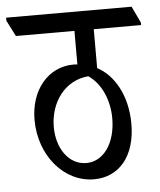

<svg xmlns="http://www.w3.org/2000/svg" viewBox="-83 -664 570 683"><g transform="rotate(-5 202.0 -323.0)"><path d="M226 -23C314 -23 375 -91 375 -208C375 -311 329 -386 271 -416V-555H440V-564L412 -623H-36V-612L-7 -555H202V-435C197 -436 192 -436 188 -436C97 -436 33 -358 33 -252C33 -124 119 -23 226 -23ZM99 -220C99 -309 153 -383 237 -390C286 -357 309 -293 309 -234C309 -142 263 -83 204 -83C139 -83 99 -147 99 -220Z"/></g></svg>

Font: Noto Serif Devanagari ExtraCondensed
Style: Regular
Weight: 400
Width: 2
Designer: Universal Thirst, Indian Type Foundry and the Monotype Design Team
Foundry: Monotype Imaging Inc.
Version: Version 2.004